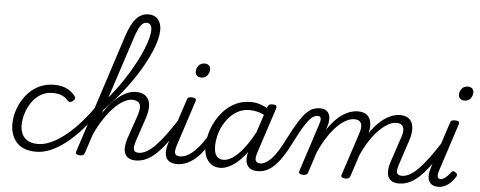

<svg xmlns="http://www.w3.org/2000/svg" viewBox="-65 -1312 3771 1507"><g transform="rotate(5 1820.5 -558.5)"><path d="M261 17Q160 17 109 -38.5Q58 -94 58 -183Q58 -243 79 -302Q100 -361 138.5 -410.5Q177 -460 233 -489.5Q289 -519 359 -519Q417 -519 457.5 -499.5Q498 -480 523 -447Q534 -434 530.5 -424Q527 -414 516 -405Q505 -396 494 -395.5Q483 -395 473 -406Q454 -428 426 -441Q398 -454 352 -454Q299 -454 258 -429Q217 -404 189 -363Q161 -322 146 -274Q131 -226 131 -180Q131 -144 145 -113Q159 -82 189.5 -63.5Q220 -45 269 -45Q282 -45 287 -36Q292 -27 290.5 -14.5Q289 -2 281.5 7.5Q274 17 261 17Z M262 17Q249 17 244 7.5Q239 -2 240 -14.5Q241 -27 249 -36Q257 -45 270 -45Q336 -45 410 -87.5Q484 -130 558 -204.5Q632 -279 699 -376Q709 -392 719.5 -387.5Q730 -383 734 -370Q738 -357 730 -344Q675 -262 616 -195.5Q557 -129 497 -81.5Q437 -34 377.5 -8.5Q318 17 262 17Z M1046 17Q1013 17 991.5 4.5Q970 -8 961 -30Q952 -52 953.5 -80Q955 -108 965 -142L1034 -343Q1045 -378 1044 -403Q1043 -428 1027.5 -441.5Q1012 -455 979 -455Q947 -455 911.5 -435Q876 -415 839 -377.5Q802 -340 765 -285Q728 -230 694 -158L686 -221Q727 -298 767.5 -354Q808 -410 848 -446.5Q888 -483 927 -501Q966 -519 1003 -519Q1052 -519 1080.5 -496Q1109 -473 1114 -429.5Q1119 -386 1098 -322L1036 -137Q1020 -87 1026 -66Q1032 -45 1065 -45Q1077 -45 1082 -35.5Q1087 -26 1085 -14Q1083 -2 1073.5 7.5Q1064 17 1046 17ZM606 15Q592 15 581.5 9Q571 3 576 -12L879 -945Q911 -1044 951.5 -1089Q992 -1134 1048 -1134Q1081 -1134 1103.5 -1120Q1126 -1106 1138 -1080Q1150 -1054 1150 -1018Q1150 -987 1140 -946Q1130 -905 1111 -859Q1092 -813 1065.5 -762.5Q1039 -712 1005.5 -660Q972 -608 933 -556Q894 -504 850 -453.5Q806 -403 759 -355L645 -7Q642 4 633.5 9.5Q625 15 606 15ZM791 -457Q831 -505 867.5 -556Q904 -607 936 -659Q968 -711 994.5 -762Q1021 -813 1040 -859.5Q1059 -906 1069.5 -945.5Q1080 -985 1080 -1015Q1080 -1031 1075.5 -1043Q1071 -1055 1061.5 -1061Q1052 -1067 1039 -1067Q1022 -1067 1006.5 -1054Q991 -1041 976.5 -1011.5Q962 -982 946 -931Z M1047 17Q1034 17 1028.5 7.5Q1023 -2 1025 -14Q1027 -26 1037 -35.5Q1047 -45 1065 -45Q1094 -45 1126 -62.5Q1158 -80 1193.5 -116Q1229 -152 1270.5 -208Q1312 -264 1361 -340Q1369 -352 1380 -350.5Q1391 -349 1397 -340.5Q1403 -332 1397 -320Q1344 -229 1298.5 -164.5Q1253 -100 1211.5 -60Q1170 -20 1129.5 -1.5Q1089 17 1047 17Z M1373 17Q1338 17 1316 5Q1294 -7 1285 -29Q1276 -51 1277.5 -80Q1279 -109 1290 -142L1404 -489Q1408 -505 1416 -510Q1424 -515 1441 -515Q1465 -515 1472.5 -507Q1480 -499 1474 -484L1361 -137Q1344 -87 1350.5 -66Q1357 -45 1391 -45Q1403 -45 1408.5 -35.5Q1414 -26 1412 -14Q1410 -2 1400.5 7.5Q1391 17 1373 17ZM1501 -676Q1483 -676 1469.5 -687Q1456 -698 1456 -720Q1456 -745 1473 -766.5Q1490 -788 1522 -788Q1540 -788 1553.5 -777.5Q1567 -767 1567 -745Q1567 -720 1550.5 -698Q1534 -676 1501 -676Z M1372 17Q1359 17 1353.5 7.5Q1348 -2 1350 -14Q1352 -26 1362 -35.5Q1372 -45 1390 -45Q1418 -45 1447 -60Q1476 -75 1504.5 -102.5Q1533 -130 1560 -167Q1587 -204 1610 -249Q1616 -261 1627 -260.5Q1638 -260 1645.5 -251.5Q1653 -243 1649 -231Q1622 -174 1591 -128.5Q1560 -83 1525 -50.5Q1490 -18 1451.5 -0.5Q1413 17 1372 17Z M1712 17Q1672 17 1643.5 -2Q1615 -21 1599 -56.5Q1583 -92 1583 -141Q1583 -186 1596 -237.5Q1609 -289 1635.5 -338.5Q1662 -388 1701 -429Q1740 -470 1792 -494.5Q1844 -519 1909 -519Q1949 -519 1990 -504.5Q2031 -490 2063 -466L2049 -410Q2006 -437 1971.5 -446Q1937 -455 1905 -455Q1855 -455 1815.5 -434.5Q1776 -414 1746 -380.5Q1716 -347 1696 -306.5Q1676 -266 1667 -225Q1658 -184 1658 -149Q1658 -119 1666 -95.5Q1674 -72 1691 -60Q1708 -48 1733 -48Q1769 -48 1811 -78Q1853 -108 1897.5 -167Q1942 -226 1986 -313L2007 -273Q1956 -167 1903 -103Q1850 -39 1801 -11Q1752 17 1712 17ZM2006 17Q1972 17 1951 4.5Q1930 -8 1921 -29.5Q1912 -51 1913 -78.5Q1914 -106 1924 -139L2039 -489Q2045 -505 2053 -510Q2061 -515 2077 -515Q2102 -515 2108.5 -506.5Q2115 -498 2109 -482L1995 -134Q1978 -85 1986 -65Q1994 -45 2024 -45Q2036 -45 2041 -35.5Q2046 -26 2044.5 -14Q2043 -2 2033.5 7.5Q2024 17 2006 17Z M2008 17Q1997 17 1993.5 7.5Q1990 -2 1993 -14Q1996 -26 2004.5 -35.5Q2013 -45 2025 -45Q2042 -45 2063 -56Q2084 -67 2107.5 -91Q2131 -115 2157 -155.5Q2183 -196 2212 -255Q2255 -339 2287.5 -391Q2320 -443 2347.5 -470.5Q2375 -498 2400.5 -507.5Q2426 -517 2451 -517Q2462 -517 2465 -507.5Q2468 -498 2465 -486Q2462 -474 2455.5 -465Q2449 -456 2440 -456Q2425 -456 2408.5 -447Q2392 -438 2373 -415.5Q2354 -393 2329.5 -352Q2305 -311 2273 -248Q2232 -165 2197 -113Q2162 -61 2130 -33Q2098 -5 2068.5 6Q2039 17 2008 17Z M2365 15Q2351 15 2340 9Q2329 3 2334 -12L2460 -400Q2469 -428 2464 -442Q2459 -456 2440 -456Q2427 -456 2421.5 -465Q2416 -474 2418 -486Q2420 -498 2429 -507.5Q2438 -517 2452 -517Q2479 -517 2496 -508Q2513 -499 2522 -483.5Q2531 -468 2532.5 -447Q2534 -426 2529 -401L2514 -354Q2543 -397 2573 -428.5Q2603 -460 2633.5 -480Q2664 -500 2694 -509.5Q2724 -519 2752 -519Q2802 -519 2828 -494.5Q2854 -470 2857 -425Q2860 -380 2840 -322L2737 -7Q2733 4 2725 9.5Q2717 15 2698 15Q2684 15 2673 9Q2662 3 2667 -12L2776 -343Q2787 -376 2787.5 -401Q2788 -426 2774 -440.5Q2760 -455 2728 -455Q2699 -455 2665 -437Q2631 -419 2595.5 -384Q2560 -349 2525.5 -296.5Q2491 -244 2459 -175L2404 -7Q2401 4 2392 9.5Q2383 15 2365 15ZM3120 17Q3086 17 3065 4.5Q3044 -8 3035 -29Q3026 -50 3027.5 -79Q3029 -108 3040 -142L3107 -343Q3119 -376 3119 -401Q3119 -426 3106 -440.5Q3093 -455 3060 -455Q3030 -455 2995.5 -436Q2961 -417 2924.5 -380.5Q2888 -344 2853 -290Q2818 -236 2787 -164H2756Q2787 -252 2826 -318.5Q2865 -385 2909 -430Q2953 -475 2998 -497Q3043 -519 3085 -519Q3134 -519 3159.5 -494Q3185 -469 3188 -424.5Q3191 -380 3171 -322L3110 -137Q3093 -86 3099.5 -65.5Q3106 -45 3138 -45Q3151 -45 3155.5 -35.5Q3160 -26 3158 -14Q3156 -2 3146.5 7.5Q3137 17 3120 17Z M3121 17Q3108 17 3102.5 7.5Q3097 -2 3099 -14Q3101 -26 3111 -35.5Q3121 -45 3139 -45Q3168 -45 3200 -62.5Q3232 -80 3267.5 -116Q3303 -152 3344.5 -208Q3386 -264 3435 -340Q3443 -352 3454 -350.5Q3465 -349 3471 -340.5Q3477 -332 3471 -320Q3418 -229 3372.5 -164.5Q3327 -100 3285.5 -60Q3244 -20 3203.5 -1.5Q3163 17 3121 17Z M3430 16Q3375 16 3356.5 -23.5Q3338 -63 3364 -141L3478 -489Q3482 -505 3490 -510Q3498 -515 3515 -515Q3539 -515 3546.5 -507.5Q3554 -500 3548 -484L3427 -113Q3416 -79 3420 -62.5Q3424 -46 3443 -46Q3457 -46 3470.5 -54.5Q3484 -63 3497 -76.5Q3510 -90 3521 -105Q3527 -113 3535 -115.5Q3543 -118 3554 -110Q3568 -102 3569 -93Q3570 -84 3565 -75Q3551 -51 3530 -30Q3509 -9 3484 3.5Q3459 16 3430 16ZM3575 -676Q3557 -676 3543.5 -687Q3530 -698 3530 -720Q3530 -745 3547 -766.5Q3564 -788 3596 -788Q3614 -788 3627.5 -777.5Q3641 -767 3641 -745Q3641 -720 3624.5 -698Q3608 -676 3575 -676Z"/></g></svg>

Font: Playwrite CU Light
Style: Regular
Weight: 300
Designer: Veronika Burian, José Scaglione
Foundry: TypeTogether
Version: Version 1.002